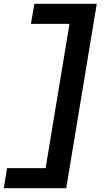

<svg xmlns="http://www.w3.org/2000/svg" viewBox="-23 -843 543 1006"><path d="M-3 143 14 38H216L341 -718H139L157 -823H484L324 143Z"/></svg>

Font: Iosevka SS04 Extrabold Oblique
Style: Regular
Weight: 800
Italic angle: -9°
Monospace: yes
Designer: Belleve Invis
Foundry: Belleve Invis
Version: Version 19.0.0; ttfautohint (v1.8.4)